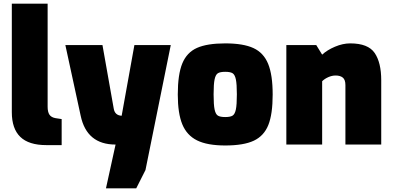

<svg xmlns="http://www.w3.org/2000/svg" viewBox="-20 -783 2127 1040"><path d="M44 -175V-763H238V-205Q238 -176 248 -161.5Q258 -147 281 -143L314 -138V3H231Q136 3 90 -41.5Q44 -86 44 -175Z M606 0Q450 0 417 -156L334 -539H535L596 -195Q602 -158 639 -156L708 -539H905L768 138L718 237H554Z M943 -271Q943 -380 967.5 -439.5Q992 -499 1047 -523.5Q1102 -548 1200 -548Q1298 -548 1353 -522.5Q1408 -497 1432.5 -437Q1457 -377 1457 -271Q1457 -165 1433.5 -106Q1410 -47 1355 -21Q1300 5 1200 5Q1103 5 1047.5 -22.5Q992 -50 967.5 -109.5Q943 -169 943 -271ZM1263 -272Q1263 -328 1257.5 -353.5Q1252 -379 1239.5 -386.5Q1227 -394 1200 -394Q1173 -394 1160.5 -386.5Q1148 -379 1142.5 -353.5Q1137 -328 1137 -272Q1137 -215 1142.5 -189.5Q1148 -164 1160.5 -156.5Q1173 -149 1200 -149Q1227 -149 1239.5 -156.5Q1252 -164 1257.5 -189.5Q1263 -215 1263 -272Z M1531 -539H1693L1725 -487Q1752 -512 1794.5 -530Q1837 -548 1877 -548Q1974 -548 2009.5 -496Q2045 -444 2045 -348V0H1851V-322Q1851 -351 1837 -362.5Q1823 -374 1798 -374Q1778 -374 1758 -365Q1738 -356 1725 -343V0H1531Z"/></svg>

Font: Exo Black
Style: Regular
Weight: 900
Designer: Natanael Gama
Foundry: Natanael Gama
Version: Version 1.500; ttfautohint (v1.6)